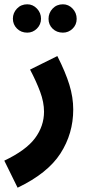

<svg xmlns="http://www.w3.org/2000/svg" viewBox="-59 -644 433 894"><path d="M23 230 -39 104Q62 56 104 -0.5Q146 -57 146 -124Q146 -168 128 -216.5Q110 -265 81 -320L208 -383Q246 -308 264 -249.5Q282 -191 282 -134Q282 -22 222.5 70.5Q163 163 23 230ZM68 -492Q39 -492 20 -511Q1 -530 1 -557Q1 -584 20 -604Q39 -624 68 -624Q94 -624 113 -604Q132 -584 132 -557Q132 -530 113 -511Q94 -492 68 -492ZM234 -492Q205 -492 186 -510.5Q167 -529 167 -556Q167 -584 186 -604Q205 -624 234 -624Q260 -624 279 -604Q298 -584 298 -556Q298 -529 279 -510.5Q260 -492 234 -492Z"/></svg>

Font: Noto Sans Arabic Cond
Style: Bold
Weight: 700
Width: 3
Designer: Monotype Design Team, Nadine Chahine, Nizar Qandah and Khaled Hosny
Foundry: Monotype Imaging Inc.
Version: Version 2.012; ttfautohint (v1.8.4.7-5d5b)